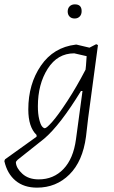

<svg xmlns="http://www.w3.org/2000/svg" viewBox="-77 -665 525 882"><path d="M267 -645Q298 -645 298 -614Q298 -598 289 -589Q280 -580 266 -580Q251 -580 242.5 -589Q234 -598 234 -612Q234 -627 243 -636Q252 -645 267 -645ZM275 -460 334 -446 365 -462 373 -458 328 -123 318 -37Q303 76 242 136.5Q181 197 93 197Q33 197 -5.5 165Q-44 133 -57 75L-54 67L91 -37V-45Q53 -81 53 -162Q53 -279 111 -363.5Q169 -448 271 -460ZM97 -177Q97 -142 103 -117.5Q109 -93 116 -84.5Q123 -76 129 -76Q137 -76 163.5 -106Q190 -136 232.5 -201Q275 -266 316 -345L318 -364L321 -407L264 -420Q187 -420 142 -349Q97 -278 97 -177ZM101 159Q169 159 214.5 111.5Q260 64 272 -25L302 -247H295Q199 -90 126 -28L4 69Q-4 76 -4 82Q-2 108 26 133.5Q54 159 101 159Z"/></svg>

Font: Alegreya Sans Light
Style: Italic
Weight: 300
Italic angle: -7°
Designer: Juan Pablo del Peral
Foundry: Huerta Tipografica
Version: Version 2.007